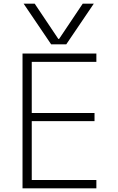

<svg xmlns="http://www.w3.org/2000/svg" viewBox="-20 -1020 640 1040"><path d="M108 -1000H168L296 -809H300L428 -1000H488L339 -780H257ZM102 0V-730H502V-685H152V-408H492V-364H152V-45H502V0Z"/></svg>

Font: M PLUS Code Latin Expanded Light
Style: Regular
Weight: 300
Width: 7
Designer: Coji Morishita
Foundry: UNDERFOREST DESIGN
Version: Version 1.002; ttfautohint (v1.8.3)